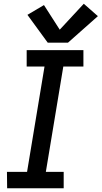

<svg xmlns="http://www.w3.org/2000/svg" viewBox="-20 -1002 541 1022"><path d="M18 0H319V-87H224L317 -648H424V-735H122V-648H217L124 -87H17ZM234 -775H342L501 -916L426 -982L298 -844L214 -975L126 -923Z"/></svg>

Font: Iosevka Sparkle Medium
Style: Italic
Weight: 500
Italic angle: -9°
Designer: Belleve Invis
Foundry: Belleve Invis
Version: Version 4.5.0; ttfautohint (v1.8.3)